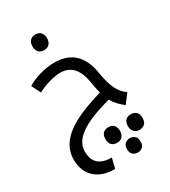

<svg xmlns="http://www.w3.org/2000/svg" viewBox="-244 -839 1133 1278"><g transform="rotate(-30 322.0 -199.5)"><path d="M526 -12Q499 -34 480 -54Q461 -74 447 -100Q279 -55 208 -2Q136 50 136 120Q136 244 272 244L253 321Q156 321 100.5 270.5Q45 220 45 128Q45 66 82 12Q119 -41 197 -84.5Q275 -128 420 -171Q416 -184 411 -206.5Q406 -229 401 -261Q376 -417 255 -417Q219 -417 169 -402.5Q119 -388 80 -367L45 -436Q83 -461 141.5 -478Q200 -495 256 -495Q447 -495 480 -284Q492 -206 515.5 -157Q539 -108 579 -81ZM525 57Q548 57 564.5 71Q581 85 581 117Q581 149 564.5 163Q548 177 525 177Q498 177 483.5 160.5Q469 144 469 117Q469 89 483.5 73Q498 57 525 57ZM352 57Q378 57 393 72.5Q408 88 408 117Q408 146 393 161.5Q378 177 352 177Q326 177 311 161.5Q296 146 296 117Q296 88 311 72.5Q326 57 352 57ZM439 192Q461 192 476 205Q491 218 491 247Q491 276 476 289Q461 302 439 302Q418 302 402.5 289Q387 276 387 247Q387 218 402.5 205Q418 192 439 192ZM240 -600Q214 -600 199 -615.5Q184 -631 184 -660Q184 -689 199 -704.5Q214 -720 240 -720Q267 -720 281.5 -703.5Q296 -687 296 -660Q296 -633 281.5 -616.5Q267 -600 240 -600Z"/></g></svg>

Font: Noto Kufi Arabic
Style: Regular
Weight: 400
Designer: Monotype Design Team, David Williams, Khaled Hosny
Foundry: Google LLC
Version: Version 2.109; ttfautohint (v1.8.4.7-5d5b)